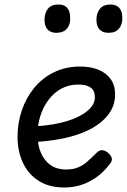

<svg xmlns="http://www.w3.org/2000/svg" viewBox="-20 -815 566 854"><path d="M267 19Q198 19 151.5 -11Q105 -41 81.5 -92Q58 -143 58 -206Q58 -268 77 -324Q96 -380 132 -424Q168 -468 220 -493.5Q272 -519 337 -519Q383 -519 417.5 -505Q452 -491 472 -463.5Q492 -436 492 -394Q492 -355 473.5 -323Q455 -291 422 -266Q389 -241 344 -223.5Q299 -206 243.5 -196Q188 -186 127 -183L134 -253Q174 -255 213 -261.5Q252 -268 286 -279Q320 -290 346.5 -306Q373 -322 387.5 -341Q402 -360 402 -383Q402 -412 383 -425.5Q364 -439 329 -439Q287 -439 253.5 -421Q220 -403 196 -371Q172 -339 159.5 -299.5Q147 -260 147 -218Q147 -169 162.5 -134Q178 -99 206 -80Q234 -61 273 -61Q304 -61 326.5 -70Q349 -79 368 -96Q387 -113 408 -134Q422 -148 435 -147Q448 -146 461 -135Q474 -124 477 -111.5Q480 -99 469 -86Q440 -48 406.5 -25Q373 -2 338 8.5Q303 19 267 19ZM230 -669Q206 -669 192 -683.5Q178 -698 178 -727Q178 -757 193 -776Q208 -795 240 -795Q265 -795 278.5 -780.5Q292 -766 292 -736Q294 -707 278 -688Q262 -669 230 -669ZM463 -669Q437 -669 423 -683.5Q409 -698 409 -727Q409 -757 424.5 -776Q440 -795 472 -795Q496 -795 510 -780.5Q524 -766 524 -736Q525 -707 509.5 -688Q494 -669 463 -669Z"/></svg>

Font: Playwrite GB J
Style: Italic
Weight: 400
Italic angle: -7.01216°
Designer: Veronika Burian, José Scaglione
Foundry: TypeTogether
Version: Version 1.002